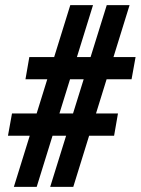

<svg xmlns="http://www.w3.org/2000/svg" viewBox="-20 -731 550 751"><path d="M34.2 0 254.9 -710.9H343.8L123.5 0ZM176.3 0 397.5 -710.9H486.8L266.6 0ZM494.6 -420.9H79.6L94.7 -507.8H510.3ZM426.3 -200.2H11.2L26.9 -287.1H441.4Z"/></svg>

Font: Roboto Condensed ExtraBold
Style: Italic
Weight: 800
Italic angle: -12°
Designer: Christian Robertson
Foundry: Google
Version: Version 3.008; 2023